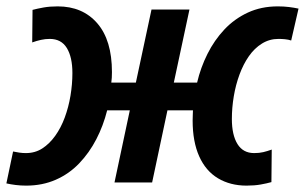

<svg xmlns="http://www.w3.org/2000/svg" viewBox="-32 -572 956 602"><path d="M50 10Q33 10 17 8Q1 6 -12 3L9 -97Q18 -95 28.5 -93.5Q39 -92 49 -92Q78 -92 100.5 -106.5Q123 -121 141 -146Q159 -171 171 -203.5Q183 -236 189 -272Q195 -308 195 -343Q195 -393 177.5 -421.5Q160 -450 124 -450Q110 -450 96.5 -447Q83 -444 69 -439L70 -541Q85 -545 104.5 -548.5Q124 -552 149 -552Q227 -552 273 -499Q319 -446 319 -346Q319 -337 318.5 -328.5Q318 -320 317 -313H394L443 -542H562L513 -313H586Q597 -360 618.5 -403Q640 -446 671.5 -479.5Q703 -513 745 -532.5Q787 -552 839 -552Q858 -552 874 -550Q890 -548 904 -545L881 -445Q872 -448 861.5 -449Q851 -450 841 -450Q813 -450 789.5 -435.5Q766 -421 748.5 -396Q731 -371 719 -338.5Q707 -306 701 -270Q695 -234 695 -199Q695 -149 712.5 -120.5Q730 -92 765 -92Q781 -92 793.5 -95Q806 -98 820 -103L819 -1Q805 3 785.5 6.5Q766 10 741 10Q690 10 651.5 -13Q613 -36 592.5 -82Q572 -128 572 -194Q572 -204 572.5 -213Q573 -222 573 -226H493L445 0H327L375 -226H304Q292 -178 270 -135.5Q248 -93 216.5 -60Q185 -27 143 -8.5Q101 10 50 10Z"/></svg>

Font: Noto Sans Display SemiBold
Style: Italic
Weight: 600
Italic angle: -12°
Designer: Monotype Design Team
Foundry: Monotype Imaging Inc.
Version: Version 2.003